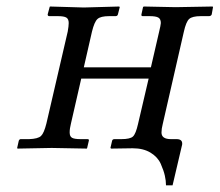

<svg xmlns="http://www.w3.org/2000/svg" viewBox="-20 -451 668 584"><path d="M475.1 -74.2Q471.2 -59.1 471.2 -47.9Q471.2 -27.8 500 -27.8H517.1Q534.2 -27.8 534.2 -14.2Q534.2 -10.3 533.2 -7.8L504.9 112.8H484.9Q484.9 98.6 481.4 83.3Q478 67.9 469 47.4Q460 26.9 438 13.4Q416 0 383.8 0L317.9 1L315.9 -1L320.8 -22Q321.8 -27.8 328.1 -27.8H349.1Q376 -27.8 384.5 -35.9Q393.1 -43.9 399.9 -74.2L432.1 -211.9H227.1L195.8 -75.2Q191.9 -60.1 191.9 -48.1Q191.9 -36.1 199 -32Q206.1 -27.8 225.1 -27.8H246.1Q252 -27.8 250 -22L245.1 -1L244.1 1L137.2 -1L33.2 1L32.2 -1L37.1 -22.9Q39.1 -27.8 43 -27.8H68.8Q95.7 -28.8 104.7 -37.4Q113.8 -45.9 121.1 -75.2L186 -355Q189 -372.1 189 -380.9Q189 -393.1 181.9 -397.5Q174.8 -401.9 155.8 -401.9H129.9Q125 -401.9 125 -407.2L130.9 -429.2L131.8 -431.2L234.9 -428.2L342.8 -431.2L344.2 -429.2L338.9 -408.2Q337.9 -402.3 332 -401.9H312Q286.1 -401.9 276.6 -393.3Q267.1 -384.8 259.8 -355L234.9 -246.1H439L463.9 -354Q468.8 -374 469.2 -380.9Q469.2 -393.1 461.7 -397.5Q454.1 -401.9 435.1 -401.9H414.1Q409.2 -401.9 410.2 -407.2L415 -429.2L417 -431.2L514.2 -429.2L627 -431.2L627.9 -429.2L624 -407.2Q622.1 -402.3 616.2 -401.9H590.8Q564.9 -401.9 555.4 -393.3Q545.9 -384.8 539.1 -354Z"/></svg>

Font: Linux Libertine
Style: Italic
Weight: 400
Italic angle: -12°
Designer: Philipp H. Poll
Foundry: Philipp H. Poll
Version: Version 5.1.6 ; ttfautohint (v0.9)